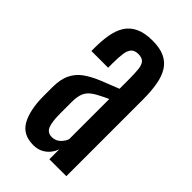

<svg xmlns="http://www.w3.org/2000/svg" viewBox="-226 -820 907 907"><g transform="rotate(45 227.0 -367.0)"><path d="M182.1 6.8Q111.8 6.8 82.5 -46.1Q53.2 -99.1 52.7 -189.9V-251Q52.7 -303.7 69.3 -337.6Q85.9 -371.6 116.7 -393.6Q147.5 -415.5 189.5 -432.9Q231.4 -450.2 282.2 -469.7V-529.3Q282.2 -572.3 279.3 -598.4Q276.4 -624.5 265.1 -636.7Q253.9 -648.9 229.5 -648.9Q205.6 -648.9 193.6 -636.5Q181.6 -624 177.7 -597.9Q173.8 -571.8 173.8 -530.8V-502H62V-523.4Q62 -571.8 69.1 -611.8Q76.2 -651.9 94.5 -680.7Q112.8 -709.5 146.2 -725.3Q179.7 -741.2 232.4 -741.2Q281.2 -741.2 313 -726.3Q344.7 -711.4 363 -682.4Q381.3 -653.3 388.9 -610.4Q396.5 -567.4 396.5 -510.7V0H283.2V-67.4Q278.3 -50.3 265.1 -33Q252 -15.6 231 -4.4Q210 6.8 182.1 6.8ZM217.3 -82Q242.7 -82 260 -99.1Q277.3 -116.2 282.2 -133.8V-401.4Q248 -385.7 225.6 -373.3Q203.1 -360.8 190.2 -346.7Q177.2 -332.5 171.9 -312.7Q166.5 -293 166.5 -263.7V-189.5Q166.5 -132.8 177.2 -107.4Q188 -82 217.3 -82Z"/></g></svg>

Font: Antonio SemiBold
Style: Regular
Weight: 600
Designer: Vernon Adams
Foundry: Vernon Adams
Version: Version 1.002